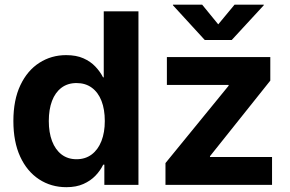

<svg xmlns="http://www.w3.org/2000/svg" viewBox="-20 -775 1215 805"><path d="M258.3 9.8Q194.3 9.8 143.8 -23.2Q93.3 -56.2 64.7 -118.2Q36.1 -180.2 36.1 -267.6Q36.1 -356 65.4 -417.7Q94.7 -479.5 145 -511.7Q195.3 -543.9 257.3 -543.9Q299.8 -543.9 329.8 -530.5Q359.9 -517.1 379.9 -495.8Q399.9 -474.6 412.1 -450.7H415V-727.5H560.5V0H417.5V-84.5H412.6Q400.9 -60.1 380.4 -38.6Q359.9 -17.1 329.8 -3.7Q299.8 9.8 258.3 9.8ZM300.8 -107.4Q337.9 -107.4 364.5 -127.4Q391.1 -147.5 405.3 -183.6Q419.4 -219.7 419.4 -267.6Q419.4 -316.4 405.5 -352.1Q391.6 -387.7 365 -407.2Q338.4 -426.8 300.8 -426.8Q263.7 -426.8 237.5 -407Q211.4 -387.2 198 -351.6Q184.6 -315.9 184.6 -267.6Q184.6 -219.7 198.2 -183.6Q211.9 -147.5 238 -127.4Q264.2 -107.4 300.8 -107.4ZM673.8 0V-91.3L938.5 -415.5V-418.9H679.7V-535.6H1113.3V-437L860.4 -120.1V-116.7H1120.6V0ZM827.6 -755.4 895 -672.9 963.4 -755.4H1085.9V-752.9L951.7 -607.4H838.4L705.1 -752.9V-755.4Z"/></svg>

Font: Inter 20pt
Style: Bold
Weight: 700
Version: Version 4.001;git-66647c0bb